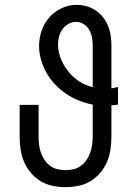

<svg xmlns="http://www.w3.org/2000/svg" viewBox="-20 -763 540 791"><path d="M250 8Q223 8 196.5 2.5Q170 -3 147.5 -16.5Q125 -30 107.5 -50.5Q90 -71 79.5 -95.5Q69 -120 65 -146.5Q61 -173 61 -200V-331H139V-200Q139 -183 141 -166.5Q143 -150 148.5 -134Q154 -118 163.5 -104Q173 -90 186.5 -80Q200 -70 216.5 -66Q233 -62 250 -62Q267 -62 283.5 -66Q300 -70 313.5 -80Q327 -90 336.5 -104Q346 -118 351.5 -134Q357 -150 359.5 -166.5Q362 -183 362 -200V-332Q332 -338 304.5 -349Q277 -360 252.5 -376.5Q228 -393 207.5 -414.5Q187 -436 172.5 -461.5Q158 -487 149.5 -515.5Q141 -544 141 -574Q141 -606 151.5 -636.5Q162 -667 183 -691Q204 -715 233.5 -729Q263 -743 295 -743Q316 -743 336 -737.5Q356 -732 373.5 -720.5Q391 -709 404 -692.5Q417 -676 425 -656.5Q433 -637 436 -616.5Q439 -596 439 -575V-399Q446 -400 452.5 -401.5Q459 -403 466 -405V-332Q459 -331 452.5 -330.5Q446 -330 439 -329V-200Q439 -173 435 -146.5Q431 -120 420.5 -95.5Q410 -71 392.5 -50.5Q375 -30 352.5 -16.5Q330 -3 303.5 2.5Q277 8 250 8ZM362 -404V-575Q362 -592 359 -608.5Q356 -625 348 -639.5Q340 -654 325 -663.5Q310 -673 293 -673Q277 -673 262 -664.5Q247 -656 237.5 -643Q228 -630 223.5 -613.5Q219 -597 219 -581Q219 -550 230.5 -521.5Q242 -493 261 -469Q280 -445 306 -428Q332 -411 362 -404Z"/></svg>

Font: Iosevka Slab
Style: Regular
Weight: 400
Monospace: yes
Designer: Belleve Invis
Foundry: Belleve Invis
Version: Version 11.2.4; ttfautohint (v1.8.3)